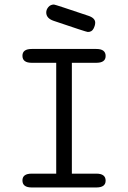

<svg xmlns="http://www.w3.org/2000/svg" viewBox="-20 -827 565 847"><path d="M184 -772Q184 -785 193.5 -796Q203 -807 218 -807Q223 -807 371 -757Q400 -747 400 -727Q400 -715 392.5 -700.5Q385 -686 368 -686H367Q361 -686 217 -735Q184 -746 184 -772ZM79 -31Q79 -61 120 -61H228V-550H120Q79 -550 79 -581Q79 -611 120 -611H405Q446 -611 446 -580Q446 -550 405 -550H297V-61H405Q446 -61 446 -30Q446 0 405 0H120Q79 0 79 -31Z"/></svg>

Font: CMU Typewriter Text
Style: Regular
Weight: 500
Monospace: yes
Version: Version 0.7.0